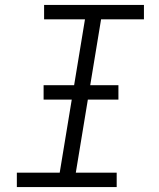

<svg xmlns="http://www.w3.org/2000/svg" viewBox="-20 -755 640 775"><path d="M48 0V-58H221L323 -677H158V-735H561V-677H388L286 -58H451V0ZM156 -353V-411H458V-353Z"/></svg>

Font: Iosevka Slab LtExObl
Style: Regular
Weight: 300
Width: 7
Italic angle: -9°
Monospace: yes
Designer: Belleve Invis
Foundry: Belleve Invis
Version: Version 11.1.0; ttfautohint (v1.8.3)